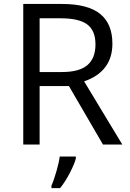

<svg xmlns="http://www.w3.org/2000/svg" viewBox="-20 -734 658 975"><path d="M181.2 -368.2H294.9Q382.8 -368.2 423.8 -403.3Q464.8 -438.5 464.8 -508.3Q464.8 -578.6 422.9 -609.9Q380.9 -641.1 289.1 -641.1H181.2ZM181.2 -296.9V0H98.1V-713.9H293.9Q425.8 -713.9 488.3 -663.6Q550.8 -613.3 550.8 -512.2Q550.8 -370.6 407.2 -320.8L601.1 0H502.9L330.1 -296.9ZM365.2 61V69.8Q359.9 94.7 335.9 141.6Q312 188.5 285.2 221.2H241.2V209Q254.9 177.7 267.6 132.3Q280.3 86.9 283.2 61Z"/></svg>

Font: OpenSans-Regular
Style: Regular
Weight: 400
Foundry: Ascender Corporation
Version: Version 1.10